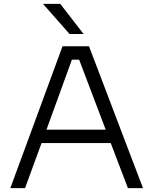

<svg xmlns="http://www.w3.org/2000/svg" viewBox="-20 -968 789 988"><path d="M410.2 -793H337.9L201.2 -948.2H290ZM108.9 0H33.2L301.8 -730H438L715.8 0H638.2L549.8 -231.9H193.8ZM219.2 -300.8H523.9L387.2 -661.1H350.1Z"/></svg>

Font: Sora Light
Style: Regular
Weight: 300
Designer: Jonathan Barnbrook, Julián Moncada
Foundry: Barnbrook Fonts
Version: Version 2.000